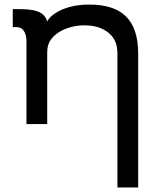

<svg xmlns="http://www.w3.org/2000/svg" viewBox="-20 -544 691 842"><path d="M495 278H586V-308C586 -456 516 -525 368 -524C263 -523 203 -481 187 -450C178 -480 155 -504 70 -504H36V-425H53C90 -425 96 -384 96 -363V0H187V-302C187 -313 187 -326 189 -337C200 -397 277 -433 351 -433C415 -433 470 -406 488 -355C494 -338 495 -321 495 -304Z"/></svg>

Font: Hibana 45 SubMedium
Style: Regular
Weight: 500
Width: 6
Designer: pygmalion
Foundry: ybstudio
Version: Version 2021.007;FEAKit 1.0